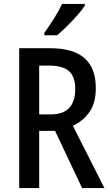

<svg xmlns="http://www.w3.org/2000/svg" viewBox="-20 -960 563 980"><path d="M234 -714Q354 -714 411.5 -663Q469 -612 469 -510Q469 -437 438 -390.5Q407 -344 352 -318L513 0H399L261 -292H180V0H78V-714ZM233 -625H180V-376H239Q364 -376 364 -506Q364 -569 332 -597Q300 -625 233 -625ZM413 -931Q400 -911 375 -882.5Q350 -854 322 -826.5Q294 -799 272 -780H206V-792Q232 -828 256.5 -867Q281 -906 297 -940H413Z"/></svg>

Font: Noto Sans Condensed Medium
Style: Regular
Weight: 500
Width: 3
Designer: Monotype Design Team
Foundry: Monotype Imaging Inc.
Version: Version 2.013; ttfautohint (v1.8.4.7-5d5b)